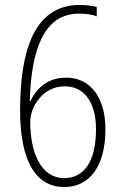

<svg xmlns="http://www.w3.org/2000/svg" viewBox="-20 -744 493 774"><path d="M239 10C342 10 405 -75 405 -223C405 -346 348 -431 247 -431C176 -431 130 -393 103 -337H100C106 -544 157 -689 298 -689C326 -689 351 -686 370 -678V-716C353 -721 325 -724 301 -724C111 -724 61 -525 61 -299C61 -85 130 10 239 10ZM239 -26C144 -26 102 -131 102 -252C102 -314 152 -396 241 -396C323 -396 367 -327 367 -223C367 -89 316 -26 239 -26Z"/></svg>

Font: Noto Sans Gurmukhi Condensed ExtraLight
Style: Regular
Weight: 200
Width: 3
Designer: Jelle Bosma - Monotype Design Team
Foundry: Monotype Imaging Inc.
Version: Version 2.004